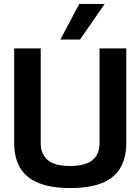

<svg xmlns="http://www.w3.org/2000/svg" viewBox="-20 -946 714 976"><path d="M52 -221V-700H187V-220Q187 -192 195 -171.5Q203 -151 217 -137.5Q231 -124 250 -116Q269 -108 291.5 -105Q314 -102 337 -102Q362 -102 384 -105.5Q406 -109 424.5 -117Q443 -125 457 -138.5Q471 -152 478.5 -172Q486 -192 486 -220V-700H622V-221Q622 -169 609 -130.5Q596 -92 571.5 -65Q547 -38 512 -21.5Q477 -5 432.5 2.5Q388 10 337 10Q286 10 242 2.5Q198 -5 163 -21.5Q128 -38 103 -65Q78 -92 65 -130.5Q52 -169 52 -221ZM287 -745 383 -926H512L387 -745Z"/></svg>

Font: Georama ExtraCondensed Thin SemiBold
Style: Regular
Weight: 600
Version: Version 1.001